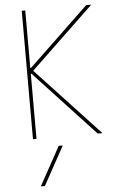

<svg xmlns="http://www.w3.org/2000/svg" viewBox="-64 -774 678 1087"><g transform="rotate(-5 275.0 -230.0)"><path d="M146 270H123L244 50H267ZM102 0V-730H122V-403H126L468 -730H497L137 -386L497 0H470L126 -370H122V0Z"/></g></svg>

Font: M PLUS Code Latin SemiExpanded Thin
Style: Regular
Weight: 250
Width: 6
Designer: Coji Morishita
Foundry: UNDERFOREST DESIGN
Version: Version 1.002; ttfautohint (v1.8.3)